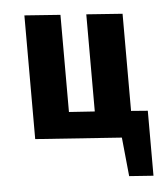

<svg xmlns="http://www.w3.org/2000/svg" viewBox="-55 -639 763 886"><g transform="rotate(-5 326.5 -195.5)"><path d="M620 -102V199L508 191L490 11L91 -17V-590L257 -578V-128L376 -120V-570L543 -558V-108Z"/></g></svg>

Font: Xiangcui Wave Sans Xiangcui Wave Sans
Style: Regular
Weight: 800
Width: 3
Version: Version 0.920;March 28, 2024;FontCreator 14.0.0.2814 64-bit